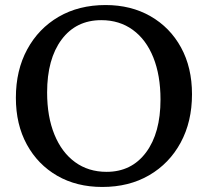

<svg xmlns="http://www.w3.org/2000/svg" viewBox="-20 -726 825 762"><path d="M386 16Q284 16 207 -28.5Q130 -73 86.5 -152.5Q43 -232 43 -338Q43 -447 88 -530Q133 -613 213 -659.5Q293 -706 399 -706Q500 -706 577.5 -661.5Q655 -617 698.5 -537.5Q742 -458 742 -352Q742 -243 697 -160Q652 -77 572 -30.5Q492 16 386 16ZM403 -44Q502 -44 559.5 -121Q617 -198 617 -331Q617 -427 588.5 -498Q560 -569 507 -607.5Q454 -646 382 -646Q282 -646 224.5 -569Q167 -492 167 -359Q167 -263 196 -192Q225 -121 278 -82.5Q331 -44 403 -44Z"/></svg>

Font: Platypi
Style: Regular
Weight: 400
Designer: David Sargent
Foundry: Bolt Cutter Type
Version: Version 1.200; ttfautohint (v1.8.4.7-5d5b)